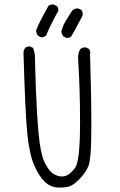

<svg xmlns="http://www.w3.org/2000/svg" viewBox="-20 -849 540 862"><path d="M242.2 -802.7Q242.2 -814 235.8 -821.3L221.2 -828.6Q219.7 -829.1 217.5 -829.1Q215.3 -829.1 211.9 -828.6Q204.1 -827.1 197.8 -823.2Q182.6 -794.9 168 -768.3Q153.3 -741.7 142.1 -712.4Q142.6 -699.7 150.4 -689Q158.2 -683.1 168 -681.2Q177.7 -682.6 186.5 -688.5Q197.8 -716.3 208.5 -737.3Q226.1 -772.5 241.7 -800.8Q242.2 -801.8 242.2 -802.7ZM280.3 -678.7Q292 -678.7 299.3 -684.6Q310.1 -702.1 342.8 -763.7L351.1 -780.8Q351.6 -782.2 351.6 -783.2Q351.6 -795.4 345.7 -804.2L331.5 -811Q330.6 -811 329.3 -811Q328.1 -811 325.9 -811Q323.7 -811 321.5 -810.5Q319.3 -810.1 316.9 -809.3Q314.5 -808.6 312.5 -807.6Q308.1 -805.2 304.2 -801.8L274.4 -753.9Q261.2 -732.4 255.4 -706.5Q257.3 -695.3 263.7 -686L277.8 -679.2Q279.3 -678.7 280.3 -678.7ZM249 -6.8Q269.5 -6.8 287.1 -10.7Q308.6 -16.1 336.7 -44.9Q364.7 -73.7 377.4 -104.5Q382.8 -117.7 386.5 -158.2Q390.1 -198.7 390.1 -279.8Q390.1 -426.8 384.3 -605Q384.8 -608.4 384.8 -610.4Q384.8 -621.6 379.4 -629.4L364.7 -636.2Q363.8 -636.7 362.1 -636.7Q360.4 -636.7 357.7 -636.2Q355 -635.7 352.1 -634.8Q346.2 -632.8 340.8 -628.9Q330.6 -611.8 330.6 -591.3Q330.6 -588.9 330.6 -585.9Q339.4 -446.8 339.4 -307.6Q339.4 -293.5 339.1 -265.1Q338.9 -236.8 337.2 -203.9Q335.4 -170.9 333 -153.8Q329.1 -125.5 325 -112.5Q320.8 -99.6 314.9 -92.3Q291.5 -62 267.6 -57.6Q262.2 -56.6 258.1 -56.6Q253.9 -56.6 248.5 -57.4Q243.2 -58.1 235.4 -61Q219.7 -66.4 208 -78.1Q192.9 -93.8 178.7 -123.5Q161.1 -162.6 153.1 -252.2Q145 -341.8 141.1 -449.7Q137.2 -557.6 137.2 -587.9Q137.2 -612.8 128.4 -633.8L115.7 -640.1Q114.3 -640.6 113.3 -640.6Q101.1 -640.6 93.3 -634.3Q86.9 -626 85.4 -615.7Q93.3 -337.4 102.8 -246.6Q112.3 -155.8 133.1 -107.9Q153.8 -60.1 179.2 -34.7Q203.1 -10.7 235.4 -7.3Q242.7 -6.8 249 -6.8Z"/></svg>

Font: NaikaiFont
Style: ExtraLight
Weight: 200
Version: Version 1.89